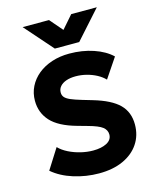

<svg xmlns="http://www.w3.org/2000/svg" viewBox="-137 -1027 913 1134"><g transform="rotate(-15 319.5 -460.0)"><path d="M327.1 15Q247.6 15 172.4 -8.6Q97.2 -32.1 45.2 -76.5L123.4 -200.2Q145.6 -177.1 179.6 -160.1Q213.6 -143.1 252.3 -133.8Q291 -124.5 327.4 -124.5Q378.8 -124.5 411.2 -141.8Q443.6 -159.1 443.6 -191.8Q443.6 -219.1 420.2 -237.4Q396.8 -255.8 333.4 -273L273.4 -289.8Q165.2 -319.8 117.8 -371.8Q70.4 -423.8 70.4 -497Q70.4 -544 90.3 -583.7Q110.2 -623.4 146.2 -652.8Q182.2 -682.1 231.2 -698.2Q280.1 -714.2 337.6 -714.2Q416.9 -714.2 485.1 -691.2Q553.2 -668.1 595 -628.1L514.1 -508Q495 -528 467 -543.1Q439 -558.1 406 -566.6Q373 -575 339.4 -575Q306.5 -575 281.9 -566.4Q257.4 -557.8 243.8 -542.1Q230.1 -526.4 230.1 -504.8Q230.1 -487.6 240.3 -475.7Q250.5 -463.8 274.6 -453.3Q298.8 -442.9 340.6 -430.5L401.6 -412.5Q508.9 -381 556.9 -333.4Q604.9 -285.8 604.9 -210Q604.9 -143.4 570.9 -92.6Q537 -41.9 474.6 -13.4Q412.2 15 327.1 15ZM263.9 -764.8 112.9 -936.5H274.1L341.6 -858.2L410.1 -936.5H566.6L412.9 -764.8Z"/></g></svg>

Font: Geologica Thin
Style: Regular
Weight: 100
Version: Version 1.010;gftools[0.9.28]